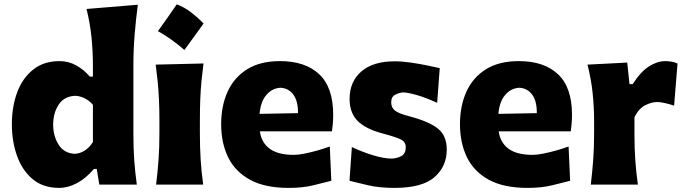

<svg xmlns="http://www.w3.org/2000/svg" viewBox="-20 -873 3241 908"><path d="M259.8 15.6Q183.1 15.6 133.5 -26.6Q84 -68.8 60.1 -137.2Q36.1 -205.6 36.1 -284.7Q36.1 -369.1 61.5 -436.8Q86.9 -504.4 137.2 -544.2Q187.5 -584 261.7 -584Q303.7 -584 340.1 -564Q376.5 -543.9 404.8 -510.7H419.4V-560.5Q419.4 -629.4 412.8 -695.8Q406.2 -762.2 389.2 -830.6L631.8 -850.6Q623 -783.7 616.9 -711.4Q610.8 -639.2 610.8 -560.5V-244.6Q610.8 -173.8 614.7 -116.9Q618.7 -60.1 627 0H449.7L437.5 -74.2H424.3Q386.7 -29.8 344.2 -7.1Q301.8 15.6 259.8 15.6ZM334.5 -145.5Q386.7 -149.9 419.4 -201.2V-377.4Q402.3 -397.5 379.9 -408.4Q357.4 -419.4 335 -419.9Q283.2 -417.5 257.3 -377.9Q231.4 -338.4 231.4 -282.7Q231.4 -230 257.1 -189Q282.7 -147.9 334.5 -145.5Z M816 -852.6Q851.4 -839.2 883.1 -815Q914.8 -790.8 942.7 -761.8Q920.7 -731.2 898.1 -699.8Q875.6 -668.4 851.9 -636.7Q824.6 -660.8 793.4 -683.4Q762.3 -706 726.8 -725.8Q750.4 -758.1 772.5 -789.7Q794.5 -821.4 816 -852.6ZM718.3 0Q725.6 -60.1 729.7 -116.9Q733.9 -173.8 733.9 -244.6V-300.8Q733.9 -358.9 731.7 -403.8Q729.5 -448.7 725.6 -488Q721.7 -527.3 716.3 -567.4L942.4 -572.8Q937 -532.2 933.1 -492.2Q929.2 -452.1 927.2 -406Q925.3 -359.9 925.3 -300.8V-244.6Q925.3 -173.8 929 -116.9Q932.6 -60.1 940.9 0Z M1345.2 15.6Q1232.9 15.6 1162.4 -22.9Q1091.8 -61.5 1058.8 -129.4Q1025.9 -197.3 1025.9 -285.2Q1025.9 -372.6 1056.6 -439.9Q1087.4 -507.3 1149.2 -545.7Q1210.9 -584 1304.2 -584Q1423.3 -584 1489.5 -522Q1555.7 -460 1555.7 -330.1Q1555.7 -306.2 1554 -288.1Q1552.2 -270 1549.8 -252H1209Q1216.3 -198.7 1255.4 -169.7Q1294.4 -140.6 1369.6 -140.6Q1389.2 -140.6 1418.2 -146.2Q1447.3 -151.9 1479.5 -160.9Q1511.7 -169.9 1539.6 -180.2L1546.9 -18.1Q1511.2 -8.8 1461.4 3.4Q1411.6 15.6 1345.2 15.6ZM1389.2 -337.9Q1390.1 -394.5 1367.4 -425.3Q1344.7 -456.1 1306.2 -458Q1266.1 -455.6 1239.3 -423.6Q1212.4 -391.6 1207.5 -334.5Z M1846.2 15.6Q1773.9 15.6 1720.9 3.2Q1668 -9.3 1632.8 -18.1L1644 -177.7Q1690.4 -155.3 1742.7 -139.2Q1794.9 -123 1833.5 -123Q1859.9 -124.5 1879.4 -135.7Q1898.9 -147 1898.9 -177.2Q1898.9 -202.1 1874.8 -213.9Q1850.6 -225.6 1788.1 -242.2Q1709 -263.2 1671.1 -301.3Q1633.3 -339.4 1633.3 -405.3Q1633.3 -486.8 1688.7 -534.9Q1744.1 -583 1846.2 -583Q1881.8 -583 1922.4 -577.1Q1962.9 -571.3 1999.5 -563.7Q2036.1 -556.2 2059.6 -550.8L2047.4 -386.7Q1994.6 -411.1 1950.7 -423.6Q1906.7 -436 1885.7 -436Q1867.7 -434.6 1848.9 -425Q1830.1 -415.5 1830.1 -388.2Q1830.1 -364.3 1847.9 -350.1Q1865.7 -335.9 1915.5 -323.2Q2010.3 -297.9 2051.5 -264.4Q2092.8 -231 2092.8 -165.5Q2092.8 -85.9 2034.7 -35.2Q1976.6 15.6 1846.2 15.6Z M2474.6 15.6Q2362.3 15.6 2291.7 -22.9Q2221.2 -61.5 2188.2 -129.4Q2155.3 -197.3 2155.3 -285.2Q2155.3 -372.6 2186 -439.9Q2216.8 -507.3 2278.6 -545.7Q2340.3 -584 2433.6 -584Q2552.7 -584 2618.9 -522Q2685.1 -460 2685.1 -330.1Q2685.1 -306.2 2683.3 -288.1Q2681.6 -270 2679.2 -252H2338.4Q2345.7 -198.7 2384.8 -169.7Q2423.8 -140.6 2499 -140.6Q2518.6 -140.6 2547.6 -146.2Q2576.7 -151.9 2608.9 -160.9Q2641.1 -169.9 2668.9 -180.2L2676.3 -18.1Q2640.6 -8.8 2590.8 3.4Q2541 15.6 2474.6 15.6ZM2518.6 -337.9Q2519.5 -394.5 2496.8 -425.3Q2474.1 -456.1 2435.5 -458Q2395.5 -455.6 2368.7 -423.6Q2341.8 -391.6 2336.9 -334.5Z M2773.9 0Q2781.2 -60.1 2785.4 -116.9Q2789.6 -173.8 2789.6 -244.6V-300.8Q2789.6 -366.2 2782.7 -432.4Q2775.9 -498.5 2758.3 -567.4L2946.3 -577.1L2957 -475.1H2972.2Q3009.8 -534.2 3049.3 -559.1Q3088.9 -584 3125.5 -584Q3137.2 -584 3153.3 -581.8Q3169.4 -579.6 3184.1 -572.8L3168 -373.5Q3147 -380.4 3124.5 -385.5Q3102.1 -390.6 3087.9 -390.6Q3062.5 -390.6 3032.2 -375.7Q3002 -360.8 2980.5 -319.3V-233.9Q2980.5 -171.4 2984.4 -115.7Q2988.3 -60.1 2996.6 0Z"/></svg>

Font: Pinar-FD ExtraBold
Style: Regular
Weight: 800
Designer: Amin Abedi
Version: Version 3.000